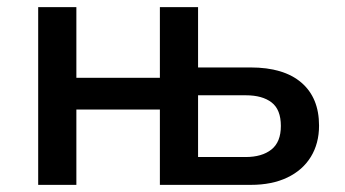

<svg xmlns="http://www.w3.org/2000/svg" viewBox="-20 -518 968 538"><path d="M87 0V-498H194V-300H428V-498H535V-329H682Q775 -329 824.5 -286.5Q874 -244 874 -166Q874 -116 851 -78.5Q828 -41 785 -20.5Q742 0 683 0H428V-211H194V0ZM535 -78H668Q714 -78 740.5 -99Q767 -120 767 -165Q767 -211 741 -231Q715 -251 669 -251H535Z"/></svg>

Font: Nunito Sans 7pt SemiCondensed SemiBold
Style: Regular
Weight: 600
Width: 4
Designer: Vernon Adams
Foundry: Vernon Adams
Version: Version 3.101;gftools[0.9.27]